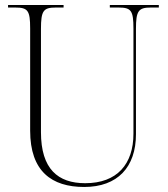

<svg xmlns="http://www.w3.org/2000/svg" viewBox="-20 -734 670 764"><path d="M315 10C448 10 521 -69 521 -200V-619C521 -691 531 -704 580 -704H612V-714H417V-704H452C502 -704 511 -692 511 -620V-202C511 -81 446 -5 319 -5C211 -5 143 -61 143 -208V-619C143 -692 153 -704 202 -704H233V-714H12V-704H41C91 -704 100 -692 100 -621V-214C100 -52 186 10 315 10Z"/></svg>

Font: Noto Serif Display SemiCondensed ExtraLight
Style: Regular
Weight: 200
Width: 4
Designer: Monotype Design Team
Foundry: Monotype Imaging Inc.
Version: Version 2.009